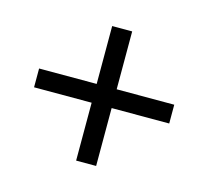

<svg xmlns="http://www.w3.org/2000/svg" viewBox="-73 -648 664 612"><g transform="rotate(15 259.0 -342.0)"><path d="M226 -120V-311H36V-373H226V-564H292V-373H482V-311H292V-120Z"/></g></svg>

Font: Platypi
Style: Bold
Weight: 700
Designer: David Sargent
Foundry: Bolt Cutter Type
Version: Version 1.200; ttfautohint (v1.8.4.7-5d5b)